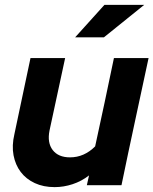

<svg xmlns="http://www.w3.org/2000/svg" viewBox="-20 -759 629 787"><path d="M28 0ZM247 -521Q231 -446 215 -372.5Q199 -299 183 -224Q173 -174 196 -144Q219 -114 267 -114Q325 -114 370 -159Q390 -250 409 -340Q428 -430 447 -521H589Q561 -390 533 -260.5Q505 -131 478 0H336Q338 -10 340.5 -20Q343 -30 345 -40Q314 -16 277.5 -4Q241 8 204 8Q158 8 122.5 -8.5Q87 -25 65 -54Q43 -83 35.5 -122.5Q28 -162 39 -209L105 -521ZM408 -739H571L406 -606H288Z"/></svg>

Font: Rosa Sans
Style: Bold Italic
Weight: 700
Italic angle: -12°
Designer: Pentagram / MCKL
Foundry: Pentagram / MCKL
Version: Version 1.005;September 16, 2019;FontCreator 11.5.0.2425 64-